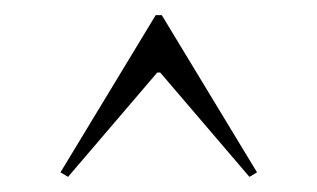

<svg xmlns="http://www.w3.org/2000/svg" viewBox="-20 -728 420 254"><path d="M320 -500 310 -494 192 -632H188L70 -494L60 -500L186 -708H194Z"/></svg>

Font: Kalnia Glaze Thin
Style: Regular
Weight: 100
Version: Version 1.110